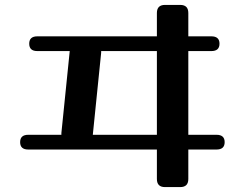

<svg xmlns="http://www.w3.org/2000/svg" viewBox="-20 -731 1005 782"><path d="M747 -2Q747 31 714 31H652Q619 31 619 -2V-122H95Q62 -122 62 -152Q62 -182 95 -182H230Q230 -185 230 -189L264 -523H132Q99 -523 99 -553Q99 -583 132 -583H619V-678Q619 -711 652 -711H714Q747 -711 747 -678V-583H841Q874 -583 874 -553Q874 -523 841 -523H747V-182H862Q895 -182 895 -152Q895 -122 862 -122H747ZM392 -516 358 -182H619V-523H392Q392 -520 392 -516Z"/></svg>

Font: Yusei Magic
Style: Regular
Weight: 400
Designer: Tanukizamurai
Foundry: Yusei Magic Project
Version: Version 1.200